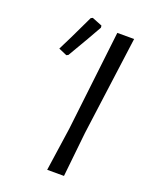

<svg xmlns="http://www.w3.org/2000/svg" viewBox="-128 -734 634 805"><g transform="rotate(20 189.0 -332.0)"><path d="M137 -660 145 -664 190 -646 191 -637Q164 -588 102 -483L94 -479L57 -495Q79 -537 137 -660ZM338 -640 279 -199 258 0H183L211 -193L263 -640Z"/></g></svg>

Font: Alegreya Sans
Style: Italic
Weight: 400
Italic angle: -7°
Designer: Juan Pablo del Peral
Foundry: Huerta Tipografica
Version: Version 2.007